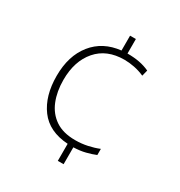

<svg xmlns="http://www.w3.org/2000/svg" viewBox="-173 -911 915 975"><g transform="rotate(30 285.0 -423.0)"><path d="M341 -705Q380 -705 411.5 -699Q443 -693 471 -680L462 -645Q433 -658 402.5 -664Q372 -670 344 -670Q241 -670 183.5 -603.5Q126 -537 126 -427Q126 -359 147.5 -305.5Q169 -252 214 -221.5Q259 -191 330 -191Q367 -191 402 -198.5Q437 -206 466 -218V-182Q442 -172 410.5 -164Q379 -156 341 -155V-56H307V-156Q195 -163 140.5 -236.5Q86 -310 86 -427Q86 -545 145 -618.5Q204 -692 307 -703V-790H341Z"/></g></svg>

Font: Noto Sans Malayalam UI ExtraLight
Style: Regular
Weight: 200
Designer: Jelle Bosma - Monotype Design Team
Foundry: Monotype Imaging Inc.
Version: Version 2.104; ttfautohint (v1.8.4.7-5d5b)